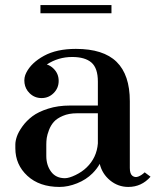

<svg xmlns="http://www.w3.org/2000/svg" viewBox="-20 -719 609 751"><path d="M212.9 12.2Q134.3 12.2 87.2 -31.2Q40 -74.7 40 -139.2V-153.8Q40 -167.5 46.1 -185.3Q52.2 -203.1 67.9 -224.9Q83.5 -246.6 106.7 -264.2Q129.9 -281.7 168.2 -293.9Q206.5 -306.2 253.9 -306.2H362.8V-399.9Q362.8 -452.6 337.6 -474.4Q312.5 -496.1 262.2 -496.1Q208 -496.1 163.1 -466.8Q177.7 -462.4 189.9 -450.2Q209.5 -430.7 209.5 -402.6Q209.5 -374.5 189.9 -355Q170.4 -335.4 142.6 -335.4Q114.7 -335.4 95.2 -355Q79.1 -371.1 75.9 -393.6Q72.8 -416 83 -435.1Q102.5 -473.6 152.1 -500.7Q201.7 -527.8 276.9 -527.8Q384.3 -527.8 436 -477.1Q487.8 -426.3 487.8 -323.2V-62Q487.8 -38.6 498.3 -31Q508.8 -23.4 521.5 -28.6Q534.2 -33.7 545.9 -44.9Q546.4 -44.4 568.8 -27.8Q533.7 12.2 481.9 12.2Q441.9 12.2 410.6 -13.4Q379.4 -39.1 370.1 -78.1Q359.4 -58.6 341.8 -41Q316.9 -16.1 281.5 -2Q246.1 12.2 212.9 12.2ZM138.2 -667V-699.2H416V-667ZM161.1 -108.9Q161.1 -72.8 179.9 -47.4Q198.7 -22 233.9 -22Q250 -22 275.6 -34.4Q301.3 -46.9 318.8 -64Q358.4 -102.1 362.8 -158.2V-275.9H280.8Q249.5 -275.9 226.1 -265.9Q202.6 -255.9 190.7 -242.4Q178.7 -229 171.6 -210.4Q164.6 -191.9 162.8 -179.2Q161.1 -166.5 161.1 -153.8Z"/></svg>

Font: Fin Serif Display
Style: Italic
Weight: 400
Designer: J. Blake Harris
Version: Version 1.006;FEAKit 1.0